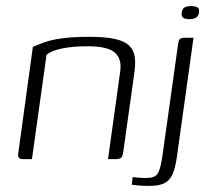

<svg xmlns="http://www.w3.org/2000/svg" viewBox="-20 -523 691 631"><path d="M56 0Q36 0 40 -19L88 -369Q104 -376 126 -384Q148 -392 183.5 -397Q219 -402 275 -402Q326 -402 357.5 -395Q389 -388 404.5 -373Q420 -358 423 -335Q426 -312 421 -280L385 -23Q384 -15 381.5 -9.5Q379 -4 373.5 -2Q368 0 359 0H335L375 -288Q381 -330 357 -350.5Q333 -371 268 -371Q220 -371 185 -364Q150 -357 133 -343L85 0ZM470 88Q450 88 434.5 86.5Q419 85 413 84L416 59Q421 60 435.5 61Q450 62 460 62Q488 62 497.5 48.5Q507 35 513 -5L565 -376Q566 -385 568 -390Q570 -395 575 -397Q580 -399 589 -399H616L561 -5Q556 29 547 49.5Q538 70 520.5 79Q503 88 470 88ZM602 -460Q590 -460 583 -464Q576 -468 577 -481Q579 -495 587 -499Q595 -503 608 -503Q621 -503 628.5 -499Q636 -495 634 -481Q631 -468 622.5 -464Q614 -460 602 -460Z"/></svg>

Font: Genos Light
Style: Italic
Weight: 300
Italic angle: -8°
Designer: Robert E. Leuschke
Foundry: Robert E. Leuschke
Version: Version 1.010